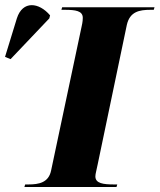

<svg xmlns="http://www.w3.org/2000/svg" viewBox="-128 -743 634 763"><path d="M-86 -508 68 -670 71 -682C27 -734 -38 -742 -61 -670L-108 -517ZM-31 0H335L338 -10H325C283 -10 251 -14 251 -42C251 -53 256 -67 260 -89L376 -644C388 -697 426 -704 470 -704H483L486 -714H119L116 -704H129C172 -704 201 -700 201 -672C201 -668 201 -657 196 -636L75 -65C65 -17 26 -10 -15 -10H-28Z"/></svg>

Font: Noto Serif Display ExtraBold
Style: Italic
Weight: 800
Italic angle: -12°
Designer: Monotype Design Team
Foundry: Monotype Imaging Inc.
Version: Version 2.009